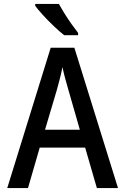

<svg xmlns="http://www.w3.org/2000/svg" viewBox="-20 -961 640 981"><path d="M17 0 239 -717H360L583 0H475L415 -207H183L123 0ZM270 -500 210 -298H388L330 -500Q323 -523 314.5 -554.5Q306 -586 299 -618Q293 -586 284.5 -554Q276 -522 270 -500ZM308 -781Q285 -799 255.5 -827Q226 -855 199.5 -884Q173 -913 160 -931V-941H281Q293 -919 310 -891.5Q327 -864 345.5 -838Q364 -812 379 -793V-781Z"/></svg>

Font: Noto Sans Mono Medium
Style: Regular
Weight: 500
Designer: Monotype Design Team
Foundry: Monotype Imaging Inc.
Version: Version 2.014